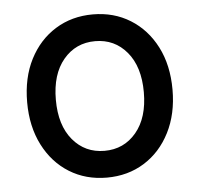

<svg xmlns="http://www.w3.org/2000/svg" viewBox="-43 -545 624 600"><g transform="rotate(-5 269.0 -245.0)"><path d="M269 11Q203 11 151.5 -21Q100 -53 70.5 -111Q41 -169 41 -245Q41 -322 70.5 -379.5Q100 -437 151.5 -469Q203 -501 269 -501Q335 -501 386.5 -469Q438 -437 467.5 -379.5Q497 -322 497 -245Q497 -169 467.5 -111Q438 -53 386.5 -21Q335 11 269 11ZM269 -73Q330 -73 368.5 -119Q407 -165 407 -245Q407 -325 368.5 -371Q330 -417 269 -417Q208 -417 169.5 -371Q131 -325 131 -245Q131 -165 169.5 -119Q208 -73 269 -73Z"/></g></svg>

Font: Zen Maru Gothic Medium
Style: Regular
Weight: 500
Designer: Yoshimichi Ohira
Foundry: Positype
Version: Version 1.001